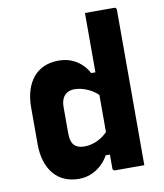

<svg xmlns="http://www.w3.org/2000/svg" viewBox="-85 -819 769 899"><g transform="rotate(-10 300.0 -370.0)"><path d="M218 -552Q252 -552 278.5 -541.5Q305 -531 325.5 -512.5Q346 -494 360 -468H395V-345Q368 -376 334.5 -391.5Q301 -407 269 -407Q249 -407 234.5 -398.5Q220 -390 212.5 -373.5Q205 -357 205 -333V-209Q205 -188 209.5 -173.5Q214 -159 222 -151Q230 -143 242 -139Q254 -135 269 -135Q290 -135 311.5 -141.5Q333 -148 354.5 -162.5Q376 -177 395 -201V-77H360Q345 -50 323 -30.5Q301 -11 274.5 -0.5Q248 10 218 10Q181 10 150.5 -3Q120 -16 99 -41Q78 -66 66.5 -102Q55 -138 55 -184V-358Q55 -404 66.5 -440Q78 -476 99 -501Q120 -526 150.5 -539Q181 -552 218 -552ZM519 -750Q523 -750 525 -748.5Q527 -747 528.5 -745Q530 -743 530 -739Q530 -666 530 -592Q530 -518 530 -444Q530 -370 530 -296.5Q530 -223 530 -149Q530 -112 530 -75Q530 -38 530 0Q513 0 495.5 0Q478 0 460.5 0Q443 0 425.5 0Q408 0 391 0Q388 0 385.5 -1.5Q383 -3 381.5 -5Q380 -7 380 -11Q380 -91 380 -171Q380 -251 380 -330.5Q380 -410 380 -490Q380 -570 380 -650Q380 -675 380 -700Q380 -725 380 -750Q397 -750 414.5 -750Q432 -750 449.5 -750Q467 -750 484.5 -750Q502 -750 519 -750Z"/></g></svg>

Font: Recursive ExtraBold
Style: Regular
Weight: 800
Version: Version 1.085